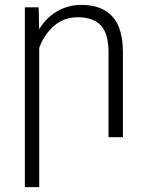

<svg xmlns="http://www.w3.org/2000/svg" viewBox="-20 -558 593 781"><path d="M139.6 -363.3V203.1H81.1V-528.3H137.2L139.2 -439Q167.5 -485.4 211.9 -511.7Q256.3 -538.1 311.5 -538.1Q392.6 -538.1 436 -492.2Q479.5 -446.3 480 -346.7V0H421.4V-346.7Q420.9 -423.3 389.2 -455.6Q357.4 -487.8 296.9 -487.8Q239.3 -487.8 199 -452.1Q158.7 -416.5 139.6 -363.3Z"/></svg>

Font: Mardoto Light
Style: Regular
Weight: 400
Designer: Christian Robertson, Vahan Hovhannisyan
Foundry: Google
Version: Version 1.000